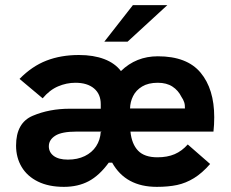

<svg xmlns="http://www.w3.org/2000/svg" viewBox="-20 -717 900 747"><path d="M42.5 -150.5Q42.5 -239 107.2 -266.5Q172 -294 251.5 -294H270H372V-311.5Q372 -351 345.8 -373Q319.5 -395 273.5 -395Q239 -395 206 -381Q173 -367 146 -334.5L56 -410Q104.5 -459.5 160.8 -481.2Q217 -503 287 -503Q344 -503 385.8 -487Q427.5 -471 450.5 -440.5Q509.5 -498 594 -498Q707.5 -498 760.5 -434.2Q813.5 -370.5 813.5 -261Q813.5 -231.5 810.5 -205H487.5Q492.5 -156.5 517.2 -130.8Q542 -105 592.5 -105Q631 -105 659.5 -117.2Q688 -129.5 710.5 -155L797.5 -79Q766.5 -43.5 734.8 -24Q703 -4.5 668.8 2.8Q634.5 10 590 10Q469 10 416.5 -84H403Q366.5 -34 325 -12Q283.5 10 228.5 10Q169.5 10 127.8 -10.5Q86 -31 64.2 -67.5Q42.5 -104 42.5 -150.5ZM244 -96Q281.5 -96 309.8 -109.8Q338 -123.5 354 -148Q370 -172.5 372 -204L377.5 -205H277.5Q220 -205 195 -189Q170 -173 170 -148Q170 -124.5 189.2 -110.2Q208.5 -96 244 -96ZM699.5 -295Q700 -309 696.5 -319.5Q693 -330 686 -340Q673.5 -365.5 650.8 -380.2Q628 -395 594 -395Q557 -395 533 -380.5Q509 -366 497.8 -343.2Q486.5 -320.5 486 -295ZM497 -697H631L476.5 -555H386Z"/></svg>

Font: HK Grotesk
Style: Bold
Weight: 700
Designer: Alfredo Marco Pradil
Foundry: Hanken Design Co.
Version: Version 3.001